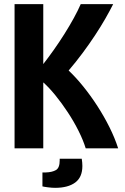

<svg xmlns="http://www.w3.org/2000/svg" viewBox="-20 -713 600 923"><path d="M50 0V-693H188V-405Q213 -437 239.5 -474.5Q266 -512 290.5 -551Q315 -590 335 -626.5Q355 -663 368 -693H524Q509 -663 487 -624.5Q465 -586 437 -543.5Q409 -501 377 -458Q345 -415 310 -374Q345 -341 380.5 -297Q416 -253 448 -203.5Q480 -154 506 -102Q532 -50 548 0H392Q380 -39 357.5 -84Q335 -129 306 -173Q277 -217 246.5 -254.5Q216 -292 188 -317V0ZM245 190Q230 190 210.5 187.5Q191 185 184 183V116H200Q231 115 249 104.5Q267 94 267 58V50H373Q376 69 376 85Q376 139 341.5 164.5Q307 190 245 190Z"/></svg>

Font: Ubuntu Sans Mono
Style: Bold
Weight: 700
Monospace: yes
Designer: Dalton Maag Ltd
Foundry: Dalton Maag Ltd
Version: Version 1.006